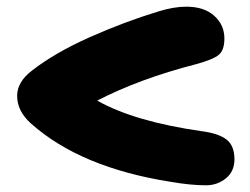

<svg xmlns="http://www.w3.org/2000/svg" viewBox="-20 -595 740 569"><path d="M590.8 -45.9Q544.4 -45.9 485.8 -56.2Q218.8 -98.1 71.8 -229Q30.8 -265.6 30.8 -311Q30.8 -352.5 75.2 -386.2Q143.1 -439 246.3 -484.9Q349.6 -530.8 449.2 -561Q494.6 -575.2 532.2 -575.2Q585 -575.2 615 -548.1Q645 -521 645 -481Q645 -446.3 628.2 -432.4Q611.3 -418.5 561 -404.8Q392.6 -361.3 268.1 -296.9Q377.4 -234.9 578.1 -206.1Q627.9 -199.7 651.4 -181.4Q674.8 -163.1 674.8 -123Q674.8 -86.9 649.4 -66.4Q624 -45.9 590.8 -45.9Z"/></svg>

Font: Shantell Sans Irregular Bouncy
Style: Regular
Weight: 800
Designer: Stephen Nixon, Anya Danilova, Shantell Martin
Foundry: Arrow Type
Version: Version 1.006;[9816181b4]